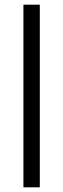

<svg xmlns="http://www.w3.org/2000/svg" viewBox="-20 -720 270 820"><path d="M150 80H80V-700H150Z"/></svg>

Font: Goli Light
Style: Regular
Weight: 300
Designer: jaikishan Patel
Foundry: MagicType
Version: Version 1.000